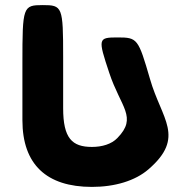

<svg xmlns="http://www.w3.org/2000/svg" viewBox="-20 -735 732 754"><path d="M442 -588C365 -588 364 -584 409 -449C454 -313 521 -275 441 -193C418 -169 381 -158 341 -158C263 -158 228 -192 228 -310V-512C228 -709 225 -715 148 -715C70 -715 68 -709 68 -489V-263C68 -89 163 -1 341 -1C431 -1 511 -25 563 -70C710 -197 614 -267 569 -425C523 -583 520 -588 442 -588Z"/></svg>

Font: Hussar Print
Style: Bold
Weight: 700
Foundry: Cannot Into Space Fonts
Version: Version 2.00